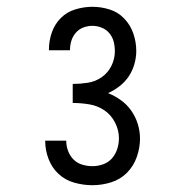

<svg xmlns="http://www.w3.org/2000/svg" viewBox="-20 -838 540 565"><path d="M252 -293Q280 -293 307 -301.5Q334 -310 353.5 -329.5Q373 -349 382.5 -376Q392 -403 392 -430Q392 -452 385.5 -473Q379 -494 366.5 -512Q354 -530 336 -543Q318 -556 298 -564Q316 -572 332 -584.5Q348 -597 359 -613.5Q370 -630 375.5 -649.5Q381 -669 381 -688Q381 -714 372.5 -739Q364 -764 346 -783Q328 -802 303 -810Q278 -818 252 -818Q227 -818 202 -810.5Q177 -803 159 -785Q141 -767 132.5 -742.5Q124 -718 124 -692Q124 -692 124 -691Q124 -690 124 -690H186Q186 -690 186 -690.5Q186 -691 186 -691Q186 -705 190 -718Q194 -731 203 -741.5Q212 -752 225 -757Q238 -762 252 -762Q266 -762 279.5 -756.5Q293 -751 302 -740Q311 -729 314.5 -715.5Q318 -702 318 -687Q318 -665 308 -644.5Q298 -624 279.5 -611Q261 -598 238.5 -594.5Q216 -591 194 -591V-535Q218 -535 242.5 -531Q267 -527 287 -513.5Q307 -500 318.5 -477.5Q330 -455 330 -431Q330 -415 325 -399.5Q320 -384 309.5 -372Q299 -360 283.5 -354.5Q268 -349 252 -349Q237 -349 222 -353.5Q207 -358 196.5 -368.5Q186 -379 180.5 -393.5Q175 -408 175 -423Q175 -423 175 -423.5Q175 -424 175 -424H113Q113 -424 113 -423.5Q113 -423 113 -423Q113 -396 123 -370Q133 -344 152.5 -326Q172 -308 198.5 -300.5Q225 -293 252 -293Z"/></svg>

Font: Iosevka SS09 Light
Style: Regular
Weight: 300
Monospace: yes
Designer: Belleve Invis
Foundry: Belleve Invis
Version: Version 5.2.1; ttfautohint (v1.8.3)